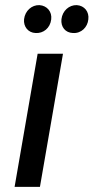

<svg xmlns="http://www.w3.org/2000/svg" viewBox="-20 -730 366 750"><path d="M37 0H136L226 -520H127ZM265 -601C298 -599 322 -624 325 -654C329 -684 310 -708 280 -710C250 -711 224 -688 220 -655C217 -625 235 -602 265 -601ZM119 -601C149 -599 176 -620 180 -654C184 -684 164 -708 134 -710C104 -711 78 -688 74 -655C71 -626 90 -602 119 -601Z"/></svg>

Font: Fixel Display 20240404 Medium
Style: Italic
Weight: 500
Italic angle: -10°
Designer: AlfaBravo + MacPaw
Foundry: Kyrylo Tkachov, Marchela Mozhyna, Serhii Makarenko, Maria Weinstein, Zakhar Kryvoshyya
Version: Version 1.211;Glyphs 3.2 (3225)